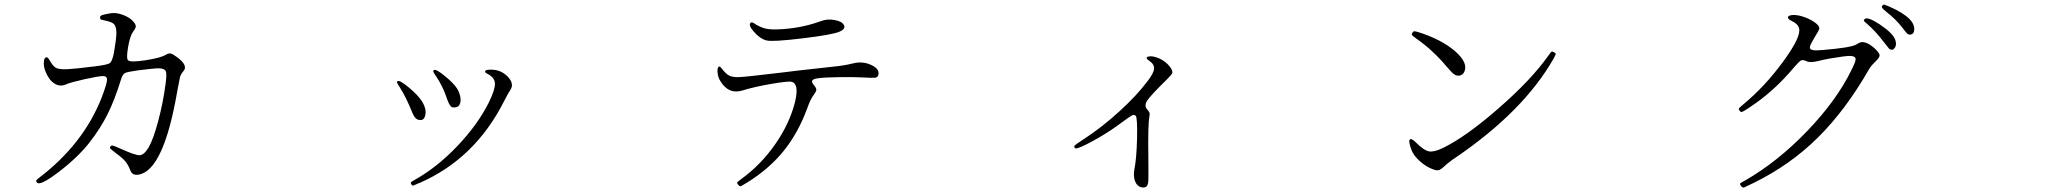

<svg xmlns="http://www.w3.org/2000/svg" viewBox="-20 -789 9040 848"><path d="M375 -159.2Q422.9 -220.7 454.6 -283.7Q486.3 -346.7 514.6 -438.5Q521.5 -460.9 531.7 -466.3Q542 -471.7 590.8 -478.5Q661.1 -487.3 680.7 -487.3Q707 -487.3 712.9 -472.7Q716.8 -461.9 711.9 -422.9Q701.2 -338.9 679.2 -255.9Q657.2 -172.9 635.7 -136.7Q616.2 -104.5 597.2 -103.5Q578.1 -102.5 515.6 -130.9Q485.4 -144.5 478.5 -146Q471.7 -147.5 467.8 -142.1Q463.9 -136.7 467.3 -132.8Q470.7 -128.9 492.2 -112.3Q520.5 -91.8 533.2 -76.7Q545.9 -61.5 553.7 -41Q559.6 -25.4 567.9 -20.5Q576.2 -15.6 591.8 -17.6Q703.1 -35.2 763.7 -390.6Q772.5 -437.5 775.4 -450.2Q780.3 -463.9 790 -474.6Q812.5 -499 762.7 -536.1Q743.2 -550.8 733.9 -552.7Q724.6 -554.7 711.9 -546.9Q689.5 -533.2 623 -522.9Q556.6 -512.7 545.9 -522.5Q537.1 -529.3 545.4 -579.1Q553.7 -628.9 567.4 -648.4Q574.2 -657.2 576.2 -662.1Q585.9 -675.8 568.4 -694.3Q552.7 -711.9 524.4 -722.7Q494.1 -734.4 469.7 -730.5Q439.5 -725.6 430.7 -722.2Q421.9 -718.8 421.9 -711.9Q421.9 -705.1 425.3 -703.1Q428.7 -701.2 444.3 -698.2Q473.6 -692.4 483.4 -682.6Q494.1 -670.9 494.1 -643.6Q494.1 -619.1 483.4 -557.6V-556.6Q475.6 -517.6 465.3 -510.3Q455.1 -502.9 400.4 -496.1Q305.7 -484.4 278.3 -483.4Q240.2 -481.4 225.6 -490.2Q213.9 -497.1 199.2 -522.5Q190.4 -539.1 182.6 -535.6Q174.8 -532.2 173.8 -515.6Q171.9 -497.1 179.7 -476.6Q194.3 -437.5 219.2 -420.9Q244.1 -404.3 270.5 -416Q290 -424.8 353 -439Q416 -453.1 435.5 -453.1Q454.1 -453.1 452.6 -434.6Q451.2 -416 428.7 -357.4Q347.7 -151.4 150.4 -2Q140.6 5.9 139.6 8.8Q138.7 11.7 143.6 17.6Q157.2 33.2 239.7 -29.8Q322.3 -92.8 375 -159.2Z M1826.2 21.5Q1831.1 19.5 1834 18.6Q2077.1 -87.9 2205.1 -339.8Q2226.6 -381.8 2233.4 -390.6Q2252.9 -418 2223.1 -449.7Q2193.4 -481.4 2148.4 -481.4Q2127 -481.4 2123 -475.6Q2119.1 -469.7 2134.8 -461.9Q2165 -446.3 2166 -419.9Q2167 -393.6 2138.7 -335.9Q2089.8 -238.3 2000 -144Q1910.2 -49.8 1812.5 4.9Q1797.9 12.7 1795.4 16.1Q1793 19.5 1796.9 25.4Q1800.8 31.2 1804.2 30.8Q1807.6 30.3 1826.2 21.5ZM1844.7 -339.8Q1828.1 -367.2 1786.6 -401.9Q1745.1 -436.5 1736.3 -430.7Q1732.4 -427.7 1733.4 -424.3Q1734.4 -420.9 1743.2 -407.2L1745.1 -404.3Q1772.5 -362.3 1800.8 -292Q1811.5 -266.6 1823.2 -261.7Q1850.6 -251 1857.9 -278.3Q1865.2 -305.7 1844.7 -339.8ZM2003.9 -319.3Q2015.6 -330.1 2014.2 -352.1Q2012.7 -374 1999 -397.5Q1982.4 -422.9 1943.8 -454.1Q1905.3 -485.4 1896.5 -479.5Q1892.6 -476.6 1893.6 -472.7Q1894.5 -468.8 1905.3 -453.1Q1934.6 -410.2 1951.2 -361.3Q1962.9 -325.2 1973.6 -317.4Q1977.5 -313.5 1988.3 -314.5Q1999 -315.4 2003.9 -319.3Z M3272.5 21.5Q3276.4 19.5 3279.3 17.6Q3377 -43 3440.9 -122.1Q3504.9 -201.2 3544.9 -309.6Q3559.6 -351.6 3574.2 -370.1Q3585 -384.8 3585.4 -392.1Q3585.9 -399.4 3576.2 -411.1Q3563.5 -425.8 3567.4 -433.1Q3571.3 -440.4 3592.8 -443.4Q3621.1 -447.3 3682.6 -448.2Q3744.1 -449.2 3782.2 -447.3Q3835 -444.3 3845.7 -445.8Q3856.4 -447.3 3859.4 -458Q3866.2 -484.4 3828.1 -502Q3790 -519.5 3749 -509.3Q3708 -499 3655.3 -494.1Q3612.3 -489.3 3505.9 -477.5Q3461.9 -471.7 3434.6 -468.8Q3272.5 -449.2 3240.2 -448.2Q3213.9 -448.2 3199.7 -455.6Q3185.5 -462.9 3167 -487.3Q3157.2 -500 3152.3 -492.2Q3147.5 -484.4 3149.4 -466.8Q3151.4 -447.3 3161.1 -431.6Q3198.2 -370.1 3259.8 -389.6Q3310.5 -405.3 3386.7 -418.5Q3462.9 -431.6 3476.6 -427.7Q3510.7 -418 3491.2 -337.9Q3466.8 -242.2 3403.8 -151.9Q3340.8 -61.5 3254.9 1Q3237.3 13.7 3235.8 17.1Q3234.4 20.5 3241.2 28.3Q3247.1 34.2 3250.5 33.7Q3253.9 33.2 3272.5 21.5ZM3688.5 -649.4Q3716.8 -662.1 3707 -678.7Q3699.2 -694.3 3668 -700.2Q3634.8 -707 3604.5 -695.3Q3513.7 -662.1 3412.1 -659.2Q3379.9 -658.2 3359.9 -663.1Q3339.8 -668 3315.4 -682.6L3314.5 -683.6Q3301.8 -692.4 3296.9 -689.5Q3282.2 -680.7 3309.1 -649.4Q3335.9 -618.2 3365.2 -610.4Q3390.6 -603.5 3524.4 -619.6Q3658.2 -635.7 3688.5 -649.4Z M5029.3 39.1Q5039.1 39.1 5043.9 34.2Q5050.8 27.3 5051.8 9.3Q5052.7 -8.8 5051.8 -101.6Q5049.8 -239.3 5056.6 -275.4Q5058.6 -285.2 5057.1 -290.5Q5055.7 -295.9 5046.9 -305.7Q5032.2 -322.3 5046.4 -344.2Q5060.5 -366.2 5130.9 -435.5Q5158.2 -461.9 5158.2 -468.8Q5158.2 -484.4 5137.7 -504.9Q5117.2 -525.4 5091.8 -534.2Q5064.5 -543.9 5050.3 -538.6Q5036.1 -533.2 5055.7 -520.5Q5078.1 -505.9 5077.1 -486.3Q5076.2 -466.8 5049.8 -432.6Q5002.9 -369.1 4924.8 -297.9Q4846.7 -226.6 4768.6 -175.8Q4724.6 -147.5 4724.6 -143.6Q4724.6 -129.9 4740.2 -134.8Q4771.5 -145.5 4830.6 -179.7Q4889.6 -213.9 4935.5 -249Q4971.7 -275.4 4980.5 -279.8Q4989.3 -284.2 4996.1 -277.3Q5003.9 -268.6 5002 -179.2Q5000 -89.8 4990.2 -41Q4985.4 -15.6 4991.2 5.4Q4997.1 26.4 5012.7 35.2Q5019.5 39.1 5029.3 39.1Z M6359.4 -54.7Q6366.2 -62.5 6399.4 -86.9Q6405.3 -89.8 6407.2 -91.8Q6709 -296.9 6841.8 -530.3Q6850.6 -546.9 6851.1 -550.3Q6851.6 -553.7 6843.8 -558.1Q6835.9 -562.5 6833 -561Q6830.1 -559.6 6821.3 -546.9Q6819.3 -543.9 6818.4 -543Q6743.2 -436.5 6598.1 -310.1Q6453.1 -183.6 6351.6 -134.8Q6312.5 -116.2 6290.5 -120.6Q6268.6 -125 6235.4 -158.2Q6211.9 -181.6 6206.1 -171.9Q6200.2 -162.1 6214.8 -125Q6223.6 -101.6 6251.5 -76.7Q6279.3 -51.8 6309.6 -41Q6325.2 -35.2 6334.5 -37.6Q6343.8 -40 6359.4 -54.7ZM6447.3 -471.7Q6465.8 -511.7 6405.8 -563.5Q6345.7 -615.2 6243.2 -647.5Q6229.5 -651.4 6225.6 -650.9Q6221.7 -650.4 6217.8 -644Q6213.9 -637.7 6216.8 -633.8Q6219.7 -629.9 6237.3 -617.2Q6309.6 -566.4 6369.1 -495.1Q6395.5 -464.8 6402.3 -460.9Q6415 -452.1 6428.2 -455.6Q6441.4 -459 6447.3 -471.7Z M7725.6 18.6Q7885.7 -59.6 8008.3 -180.7Q8130.9 -301.8 8234.4 -482.4Q8243.2 -498 8261.7 -515.6Q8282.2 -535.2 8281.7 -544.9Q8281.2 -554.7 8259.8 -575.2Q8214.8 -615.2 8187.5 -597.7Q8173.8 -587.9 8153.3 -584Q8134.8 -579.1 8083 -573.2Q8020.5 -566.4 7999 -566.4Q7974.6 -567.4 7973.6 -578.1Q7972.7 -587.9 7990.2 -616.2Q7991.2 -617.2 7992.2 -620.1Q8015.6 -657.2 8015.6 -664.1Q8015.6 -675.8 7994.1 -690.9Q7972.7 -706.1 7942.4 -715.8Q7918 -723.6 7898.4 -722.7Q7879.9 -721.7 7877 -713.9Q7874 -706.1 7893.6 -696.3Q7920.9 -683.6 7925.8 -664.1Q7936.5 -627.9 7856 -517.6Q7775.4 -407.2 7679.7 -328.1Q7662.1 -313.5 7660.2 -310.1Q7658.2 -306.6 7664.1 -298.8Q7668.9 -293 7674.8 -294.9Q7680.7 -296.9 7707 -314.5Q7814.5 -384.8 7903.3 -491.2Q7925.8 -517.6 7934.6 -522Q7943.4 -526.4 7959 -518.6Q7974.6 -510.7 8010.7 -519.5Q8033.2 -525.4 8060.5 -530.3Q8128.9 -542 8149.4 -542Q8174.8 -542 8175.8 -528.3Q8175.8 -516.6 8157.2 -479.5Q8091.8 -345.7 7962.4 -210.9Q7833 -76.2 7691.4 5.9Q7685.5 8.8 7675.8 14.6L7666 20.5Q7663.1 26.4 7672.9 36.1Q7677.7 41 7684.1 38.6Q7690.4 36.1 7725.6 18.6ZM8350.6 -613.3Q8339.8 -642.6 8283.7 -680.2Q8227.5 -717.8 8214.8 -704.1Q8210.9 -700.2 8212.4 -696.8Q8213.9 -693.4 8227.5 -682.6Q8265.6 -649.4 8300.8 -602.5Q8317.4 -581.1 8324.2 -573.2Q8338.9 -563.5 8348.6 -577.6Q8358.4 -591.8 8350.6 -613.3ZM8433.6 -651.4Q8445.3 -706.1 8327.1 -758.8Q8306.6 -767.6 8302.7 -768.6Q8298.8 -769.5 8294.9 -765.6Q8290 -759.8 8292.5 -754.9Q8294.9 -750 8309.6 -738.3Q8352.5 -705.1 8382.8 -666Q8397.5 -646.5 8403.3 -640.6Q8412.1 -633.8 8421.9 -637.2Q8431.6 -640.6 8433.6 -651.4Z"/></svg>

Font: Bpmf GenWan Min R
Style: R
Weight: 400
Foundry: But Ko
Version: Version 1.320